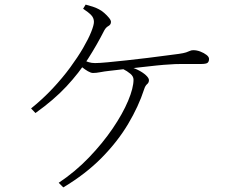

<svg xmlns="http://www.w3.org/2000/svg" viewBox="-20 -788 1040 834"><path d="M115 -317Q166 -358 209 -404Q252 -450 285 -495Q318 -540 341 -579.5Q364 -619 376 -649Q388 -679 388 -693Q388 -710 376 -722.5Q364 -735 341 -750L352 -768Q368 -764 383 -759Q398 -754 407 -749Q420 -743 432.5 -732Q445 -721 453.5 -710.5Q462 -700 462 -693Q462 -681 451 -675Q440 -669 433 -656Q401 -593 362 -532Q323 -471 268.5 -412.5Q214 -354 134 -297ZM327 -533Q352 -522 365 -518Q378 -514 393 -514Q411 -514 448 -517.5Q485 -521 531 -526Q577 -531 622 -536.5Q667 -542 703.5 -547Q740 -552 757 -554Q778 -557 788.5 -560.5Q799 -564 805 -567Q811 -570 820 -570Q835 -570 850.5 -564Q866 -558 877 -549.5Q888 -541 888 -532Q888 -521 882 -515.5Q876 -510 852 -510Q839 -510 815.5 -510Q792 -510 765.5 -510Q739 -510 716 -508Q694 -507 660 -503.5Q626 -500 587.5 -495.5Q549 -491 513.5 -487Q478 -483 453 -480Q434 -478 416 -474.5Q398 -471 384 -471Q375 -471 362 -478.5Q349 -486 336 -496.5Q323 -507 313 -516ZM255 26 235 6Q307 -42 366.5 -104Q426 -166 469.5 -230Q513 -294 536.5 -350Q560 -406 560 -442Q560 -456 546.5 -467.5Q533 -479 513 -489L527 -501Q555 -496 577.5 -485Q600 -474 613.5 -461.5Q627 -449 627 -440Q627 -429 619 -422.5Q611 -416 606 -400Q582 -326 536.5 -249.5Q491 -173 421.5 -102.5Q352 -32 255 26Z"/></svg>

Font: Noto Serif JP
Style: Regular
Weight: 200
Designer: Ryoko NISHIZUKA 西塚涼子 (kana & ideographs); Frank Grießhammer (Latin, Greek & Cyrillic); Wenlong ZHANG 张文龙 (bopomofo); San
Foundry: Adobe
Version: Version 2.001;hotconv 1.1.0;makeotfexe 2.6.0